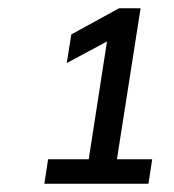

<svg xmlns="http://www.w3.org/2000/svg" viewBox="-20 -725 420 463"><path d="M87 -282 96 -341H194L238 -625L141 -573L152 -642L267 -705H319L262 -341H347L338 -282Z"/></svg>

Font: Mulish
Style: Italic
Weight: 400
Italic angle: -9°
Designer: Vernon Adams
Foundry: Vernon Adams
Version: Version 3.603; ttfautohint (v1.8.3)